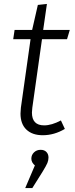

<svg xmlns="http://www.w3.org/2000/svg" viewBox="-20 -675 379 974"><path d="M144 -129Q142 -111 142 -104Q142 -39 204 -39Q242 -39 289 -64L309 -21Q255 11 197 11Q144 11 114 -17.5Q84 -46 84 -99Q84 -109 86 -129L135 -476H47L54 -523H143L172 -650L218 -655L199 -523H334L320 -476H193ZM226 124Q226 138 220.5 151.5Q215 165 196 196L144 279H108L157 164Q149 158 144 149Q139 140 139 130Q139 111 152.5 98Q166 85 186 85Q205 85 215.5 96Q226 107 226 124Z"/></svg>

Font: Fira Sans Light
Style: Italic
Weight: 300
Italic angle: -8°
Designer: bBox Type GmbH & Carrois Corporate GbR & Edenspiekermann AG
Foundry: bBox Type GmbH & Carrois Corporate GbR & Edenspiekermann AG
Version: Version 4.301